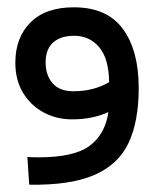

<svg xmlns="http://www.w3.org/2000/svg" viewBox="-20 -496 428 526"><path d="M360 -255Q360 -163 332 -104Q304 -45 238 -16.5Q172 12 60 10L55 -66Q66 -65 86 -65Q183 -65 225.5 -96.5Q268 -128 277 -189Q234 -169 177 -169Q135 -169 99.5 -188Q64 -207 43 -242Q22 -277 22 -324Q22 -393 63.5 -434.5Q105 -476 182 -476Q273 -476 316.5 -417Q360 -358 360 -255ZM181 -246Q237 -246 279 -271Q278 -336 251.5 -367Q225 -398 183 -398Q146 -398 125.5 -379.5Q105 -361 105 -325Q105 -290 124 -268Q143 -246 181 -246Z"/></svg>

Font: Cambay Devanagari
Style: Regular
Weight: 700
Designer: Pooja Saxena
Foundry: Pooja Saxena
Version: Version 1.095;PS 001.095;hotconv 1.0.70;makeotf.lib2.5.58329